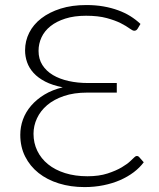

<svg xmlns="http://www.w3.org/2000/svg" viewBox="-20 -735 632 762"><path d="M526.5 -621.5Q523 -616 519.5 -614.5Q516 -613 512.5 -613Q506.5 -613 494 -622.2Q481.5 -631.5 459.5 -642.8Q437.5 -654 403.8 -663.2Q370 -672.5 321.5 -672.5Q274.5 -672.5 239.2 -661.2Q204 -650 180.2 -631Q156.5 -612 144.8 -586.8Q133 -561.5 133 -533Q133 -501 148.2 -477Q163.5 -453 190 -437.2Q216.5 -421.5 252.2 -413.5Q288 -405.5 329.5 -405.5H443.5V-367.5H326Q273.5 -367.5 233.8 -354Q194 -340.5 167.2 -317.8Q140.5 -295 126.8 -265.5Q113 -236 113 -204Q113 -167.5 128 -136.5Q143 -105.5 170.8 -83Q198.5 -60.5 238.2 -48Q278 -35.5 327 -35.5Q373 -35.5 406.8 -46.5Q440.5 -57.5 463.2 -71Q486 -84.5 498.2 -96.5Q510.5 -108.5 513.5 -111Q518.5 -116 523 -116Q528 -116 531.5 -112.5L550.5 -91Q534.5 -69.5 510.8 -51.5Q487 -33.5 456.8 -20.2Q426.5 -7 390.8 0.2Q355 7.5 315.5 7.5Q260.5 7.5 213.8 -7Q167 -21.5 133 -48.5Q99 -75.5 79.8 -113.8Q60.5 -152 60.5 -200Q60.5 -231.5 71.2 -261Q82 -290.5 103.5 -315.5Q125 -340.5 156.2 -359.5Q187.5 -378.5 229 -388.5Q188 -396.5 159.5 -411.2Q131 -426 113.2 -445.5Q95.5 -465 87.5 -488Q79.5 -511 79.5 -535Q79.5 -572.5 96 -605.2Q112.5 -638 144 -662.2Q175.5 -686.5 220.5 -700.8Q265.5 -715 322.5 -715Q359.5 -715 390.8 -709.5Q422 -704 448.8 -694.2Q475.5 -684.5 497.5 -670.8Q519.5 -657 537.5 -640Z"/></svg>

Font: Lato Light
Style: Regular
Weight: 300
Designer: Lukasz Dziedzic
Foundry: tyPoland Lukasz Dziedzic
Version: Version 2.007; 2014-02-27